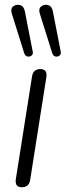

<svg xmlns="http://www.w3.org/2000/svg" viewBox="-20 -783 276 809"><path d="M72 6Q41 6 47 -30L115 -461Q120 -492 150 -492Q181 -492 175 -456L107 -24Q102 6 72 6ZM200 -559 148 -725Q141 -746 153.5 -756Q166 -766 182.5 -761.5Q199 -757 203 -734L236 -565Q238 -554 230.5 -548.5Q223 -543 213.5 -545Q204 -547 200 -559ZM82 -559 30 -725Q23 -746 35.5 -756Q48 -766 64.5 -761.5Q81 -757 85 -734L118 -565Q120 -554 112.5 -548.5Q105 -543 95.5 -545Q86 -547 82 -559Z"/></svg>

Font: Nunito Light
Style: Italic
Weight: 300
Italic angle: -9°
Designer: Vernon Adams
Foundry: Vernon Adams
Version: Version 3.601; ttfautohint (v1.8.2.53-6de2)